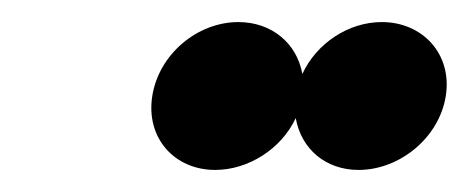

<svg xmlns="http://www.w3.org/2000/svg" viewBox="-20 -711 425 174"><path d="M118 -624C112 -586 138 -557 175 -557C205 -557 235 -576 248 -604C253 -576 275 -557 305 -557C342 -557 378 -586 384 -624C390 -662 363 -691 326 -691C296 -691 267 -672 254 -644C249 -672 226 -691 196 -691C159 -691 124 -662 118 -624Z"/></svg>

Font: Charger Sport
Style: BlkObl
Weight: 900
Designer: Jasper
Foundry: Cannot Into Space Fonts
Version: Version 1.1